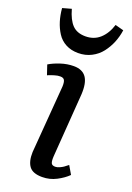

<svg xmlns="http://www.w3.org/2000/svg" viewBox="-159 -827 615 896"><g transform="rotate(20 148.0 -378.5)"><path d="M35.2 -771Q49.3 -720.2 72.8 -696Q96.2 -671.9 138.2 -671.9Q180.7 -671.9 209.7 -698.2Q238.8 -724.6 252.9 -770L294.9 -758.8Q290.5 -727.1 278.6 -697.5Q266.6 -668 247.1 -642.6Q227.5 -617.2 198 -602.1Q168.5 -586.9 132.8 -586.9Q97.7 -586.9 71 -601.1Q44.4 -615.2 28.3 -640.4Q12.2 -665.5 3.2 -694.8Q-5.9 -724.1 -8.8 -758.8ZM118.2 -415Q119.1 -436.5 114 -446.3Q108.9 -456.1 92.8 -456.1Q86.4 -456.1 79.8 -455.1Q73.2 -454.1 66.2 -451.9Q59.1 -449.7 54.4 -448.2Q49.8 -446.8 42.2 -443.8Q34.7 -440.9 32.2 -439.9L16.1 -487.8Q38.6 -501.5 71 -512.2Q103.5 -522.9 136.2 -522.9Q178.7 -522.9 198 -495.6Q217.3 -468.3 213.9 -410.2L190.9 -95.2Q189.5 -71.8 193.8 -61.8Q198.2 -51.8 213.9 -51.8Q223.6 -51.8 234.9 -56.9Q246.1 -62 253.2 -66.9Q260.3 -71.8 272.9 -82L296.9 -41Q275.9 -20 243.2 -2.9Q210.4 14.2 172.9 14.2Q126 14.2 108.2 -10Q90.3 -34.2 91.8 -80.1Z"/></g></svg>

Font: Literata Book Medium
Style: Italic
Weight: 500
Italic angle: -3°
Designer: Latin by Veronika Burian and Jose Scaglione. Greek by Irene Vlachou. Cyrillic by Vera Evstafieva
Foundry: TypeTogether
Version: Version 1.003;PS 001.003;hotconv 1.0.88;makeotf.lib2.5.64775